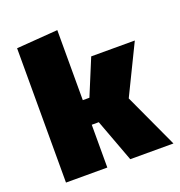

<svg xmlns="http://www.w3.org/2000/svg" viewBox="-122 -769 819 873"><g transform="rotate(-20 287.5 -332.5)"><path d="M284 -207H250V0H50V-650L250 -665V-326H282L354 -500H565L449 -262L570 0H361Z"/></g></svg>

Font: Changa ExtraLight ExtraBold
Style: Regular
Weight: 800
Version: Version 3.002; ttfautohint (v1.8.2)